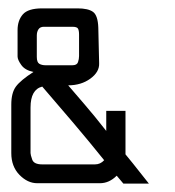

<svg xmlns="http://www.w3.org/2000/svg" viewBox="-20 -438 419 459"><path d="M275 1 259 -18Q241 0 219 0H69Q46 0 26.5 -20Q7 -40 7 -72V-188Q7 -216 18 -231Q29 -246 60 -266Q40 -270 31 -282.5Q22 -295 22 -303V-366Q22 -389 34.5 -403.5Q47 -418 81 -418H165Q191 -418 202.5 -409.5Q214 -401 215 -372L217 -287Q218 -266 196 -250Q174 -234 143 -234Q160 -214 182.5 -188Q205 -162 234 -125V-173H280V-72V-69Q299 -46 313 -28Q327 -10 336 1ZM169 -355Q169 -365 166.5 -369.5Q164 -374 153 -374H85Q76 -374 72 -368Q68 -362 68 -353V-302Q68 -289 74 -285.5Q80 -282 89 -282H153Q164 -282 166.5 -289.5Q169 -297 169 -304ZM81 -231Q53 -224 53 -181V-72Q53 -68 57 -56.5Q61 -45 81 -45H207Q220 -45 229 -55Q192 -101 155.5 -144Q119 -187 81 -231Z"/></svg>

Font: Chathura
Style: Bold
Weight: 700
Designer: Appaji Ambarisha Darbha
Foundry: Aditya Fonts
Version: Version 1.002 2016